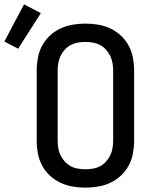

<svg xmlns="http://www.w3.org/2000/svg" viewBox="-91 -851 711 879"><path d="M300 8Q271 8 241.5 3Q212 -2 185.5 -14.5Q159 -27 137.5 -47Q116 -67 102 -93Q88 -119 82.5 -148Q77 -177 77 -206V-529Q77 -558 82.5 -587Q88 -616 102 -642Q116 -668 137.5 -688Q159 -708 185.5 -720.5Q212 -733 241.5 -738Q271 -743 300 -743Q329 -743 358.5 -738Q388 -733 414.5 -720.5Q441 -708 462.5 -688Q484 -668 498 -642Q512 -616 517.5 -587Q523 -558 523 -529V-206Q523 -177 517.5 -148Q512 -119 498 -93Q484 -67 462.5 -47Q441 -27 414.5 -14.5Q388 -2 358.5 3Q329 8 300 8ZM300 -76Q317 -76 334.5 -79Q352 -82 367 -90Q382 -98 394 -111Q406 -124 413.5 -139.5Q421 -155 424 -172Q427 -189 427 -206V-529Q427 -546 424 -563Q421 -580 413.5 -595.5Q406 -611 394 -624Q382 -637 367 -645Q352 -653 334.5 -656Q317 -659 300 -659Q283 -659 265.5 -656Q248 -653 233 -645Q218 -637 206 -624Q194 -611 186.5 -595.5Q179 -580 176 -563Q173 -546 173 -529V-206Q173 -189 176 -172Q179 -155 186.5 -139.5Q194 -124 206 -111Q218 -98 233 -90Q248 -82 265.5 -79Q283 -76 300 -76ZM-8 -628 -71 -661 19 -831 96 -791Z"/></svg>

Font: Iosevka SS04 Medium Extended
Style: Regular
Weight: 500
Width: 7
Monospace: yes
Designer: Belleve Invis
Foundry: Belleve Invis
Version: Version 19.0.0; ttfautohint (v1.8.4)